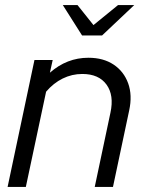

<svg xmlns="http://www.w3.org/2000/svg" viewBox="-20 -738 579 758"><path d="M10 0 116 -501H188L177 -451Q244 -510 329 -510Q388 -510 428.5 -483Q469 -456 486 -409Q503 -362 490 -302L426 0H354L416 -293Q431 -362 400.5 -404Q370 -446 305 -446Q264 -446 227.5 -428Q191 -410 162 -376L82 0ZM304 -598 228 -718H286L349 -639L446 -718H510L383 -598Z"/></svg>

Font: Red Hat Display VF
Style: Italic
Weight: 300
Italic angle: -12°
Designer: Pentagram, MCKL
Foundry: Pentagram, MCKL
Version: Version 1.023